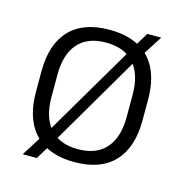

<svg xmlns="http://www.w3.org/2000/svg" viewBox="-87 -602 688 717"><g transform="rotate(15 256.5 -244.0)"><path d="M256.5 12Q189.5 12 143.5 -13Q97.5 -38 74 -86.5Q50.5 -135 50.5 -204.5V-284Q50.5 -388.5 103 -444Q155.5 -499.5 256.5 -499.5Q324 -499.5 370 -474.8Q416 -450 439.2 -402Q462.5 -354 462.5 -284V-204.5Q462.5 -99.5 410 -43.8Q357.5 12 256.5 12ZM63 33.5 117.5 -53 131 -71.5 352.5 -448 361 -462.5 396 -521H450L398 -439.5L384.5 -420.5L164.5 -44.5L155 -28L117.5 33.5ZM256.5 -38Q327.5 -38 364.8 -80Q402 -122 402 -201V-287.5Q402 -366 364.8 -408Q327.5 -450 256.5 -450Q185.5 -450 148.5 -408Q111.5 -366 111.5 -287.5V-201Q111.5 -122 148.5 -80Q185.5 -38 256.5 -38Z"/></g></svg>

Font: Anek Latin Medium Light
Style: Regular
Weight: 300
Version: Version 1.003